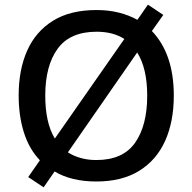

<svg xmlns="http://www.w3.org/2000/svg" viewBox="-20 -768 825 823"><path d="M725 -358Q725 -247 688 -164.5Q651 -82 577 -36Q503 10 393 10Q286 10 214 -33L167 35L101 -9L151 -81Q105 -129 82.5 -200Q60 -271 60 -359Q60 -469 96.5 -551Q133 -633 207 -679Q281 -725 394 -725Q445 -725 489 -714Q533 -703 569 -683L614 -748L680 -704L631 -635Q725 -537 725 -358ZM174 -358Q174 -301 184 -255Q194 -209 215 -174L513 -601Q465 -632 394 -632Q280 -632 227 -559Q174 -486 174 -358ZM611 -358Q611 -475 568 -543L271 -115Q294 -100 325 -91Q356 -82 393 -82Q507 -82 559 -156Q611 -230 611 -358Z"/></svg>

Font: Noto Sans Kannada Medium
Style: Regular
Weight: 500
Designer: Jelle Bosma - Monotype Design Team
Foundry: Monotype Imaging Inc.
Version: Version 2.005; ttfautohint (v1.8.4.7-5d5b)